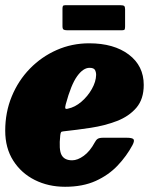

<svg xmlns="http://www.w3.org/2000/svg" viewBox="-24 -701 587 736"><path d="M-4 -200Q-4 -270.5 21 -331.2Q46 -392 90.5 -437.8Q135 -483.5 193.2 -509.2Q251.5 -535 318 -535Q412.5 -535 469.8 -491.8Q527 -448.5 527 -375.5Q527 -321 498.8 -288Q470.5 -255 424.5 -237.2Q378.5 -219.5 324.5 -211.2Q270.5 -203 219 -197.5Q211.5 -197 209.8 -193.8Q208 -190.5 207 -182.5Q201 -127 212 -106.8Q223 -86.5 252.5 -86.5Q273.5 -86.5 297.2 -103.8Q321 -121 339.5 -155.5Q344 -164.5 350.5 -168.8Q357 -173 372 -173H461Q483 -173 487.8 -167.2Q492.5 -161.5 484 -145Q461.5 -103 427 -66.5Q392.5 -30 343 -7.5Q293.5 15 225.5 15Q161.5 15 109.5 -11Q57.5 -37 26.8 -85.2Q-4 -133.5 -4 -200ZM236.5 -284.5Q263.5 -290 288 -311Q312.5 -332 328.2 -360Q344 -388 344.5 -414Q344.5 -424.5 340 -432.8Q335.5 -441 319 -441Q295 -441 271.8 -409Q248.5 -377 228 -301Q225 -289.5 226.5 -285.8Q228 -282 236.5 -284.5ZM215.5 -601V-667.5Q215.5 -674.5 217.2 -677.8Q219 -681 225.5 -681H438.5Q448 -681 451.8 -678.2Q455.5 -675.5 455.5 -665.5V-600Q455.5 -592 454 -588.5Q452.5 -585 444.5 -585H233Q223.5 -585 219.5 -587.8Q215.5 -590.5 215.5 -601Z"/></svg>

Font: Besley* Narrow Fatface
Style: Italic
Weight: 900
Width: 4
Italic angle: -13°
Designer: Owen Earl
Foundry: indestructible type*
Version: Version 3.000; ttfautohint (v1.8.3)